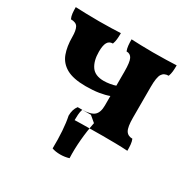

<svg xmlns="http://www.w3.org/2000/svg" viewBox="-147 -594 887 903"><g transform="rotate(30 296.5 -142.5)"><path d="M560 3Q529 1 494 0.5Q459 0 424 0Q398 0 368.5 0.5Q339 1 313 1Q287 1 273 2Q273 -11 274 -27.5Q275 -44 280 -58Q326 -59 344 -75Q362 -91 362 -129V-313Q362 -364 353 -382Q344 -400 323 -400Q318 -413 316.5 -427.5Q315 -442 315 -461Q335 -460 367 -459Q399 -458 433 -458Q469 -458 504 -459Q539 -460 560 -461Q560 -442 558.5 -427.5Q557 -413 552 -400Q527 -400 516 -382Q505 -364 505 -313V-145Q505 -95 516 -76.5Q527 -58 552 -58Q557 -46 558.5 -31.5Q560 -17 560 3ZM238 -162Q170 -162 133 -183Q96 -204 82 -242Q68 -280 68 -332Q68 -366 59 -383Q50 -400 21 -400Q15 -413 13.5 -427.5Q12 -442 12 -461Q34 -460 68.5 -459Q103 -458 140 -458Q173 -458 205.5 -459Q238 -460 257 -461Q257 -442 255.5 -427.5Q254 -413 249 -400Q229 -400 220 -384Q211 -368 211 -334Q211 -285 231 -255.5Q251 -226 299 -226Q314 -226 332.5 -229Q351 -232 364 -237V-181Q340 -172 309 -167Q278 -162 238 -162ZM342 169Q340 122 344.5 70Q349 18 359 -31L327 -58H255Q238 -36 238 -2Q245 31 248 75Q251 119 250 169Q269 176 294.5 176Q320 176 342 169Z"/></g></svg>

Font: Vollkorn
Style: Bold
Weight: 700
Designer: Friedrich Althausen
Foundry: Friedrich Althausen
Version: Version 5.000